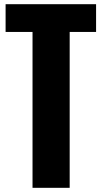

<svg xmlns="http://www.w3.org/2000/svg" viewBox="-20 -899 487 919"><path d="M135.7 0V-746.1H6.8V-878.9H439.9V-746.1H313.5V0Z"/></svg>

Font: Oswald-Bold
Style: Bold
Weight: 700
Designer: vernon adams
Foundry: vernon adams
Version: Version 2.002; ttfautohint (v0.92.18-e454-dirty) -l 8 -r 50 